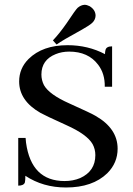

<svg xmlns="http://www.w3.org/2000/svg" viewBox="-20 -788 567 817"><path d="M480.5 -155.3Q480.5 -241.2 386.7 -294.9Q371.1 -304.7 275.4 -347.7Q189.5 -385.7 167 -425.8Q156.2 -447.3 156.2 -470.7Q156.2 -533.2 216.8 -557.6Q243.2 -568.4 274.4 -568.4Q355.5 -568.4 397.5 -512.7Q426.8 -474.6 425.8 -418.9H457V-590.8Q431.6 -590.8 428.7 -574.2Q426.8 -567.4 426.8 -557.6Q354.5 -595.7 267.6 -595.7Q161.1 -595.7 101.6 -537.1Q61.5 -497.1 61.5 -441.4Q61.5 -359.4 152.3 -307.6Q168.9 -297.9 263.7 -254.9Q350.6 -215.8 374 -174.8Q385.7 -153.3 385.7 -127.9Q385.7 -59.6 321.3 -30.3Q291 -17.6 254.9 -17.6Q113.3 -17.6 90.8 -180.7Q89.8 -191.4 88.9 -201.2H57.6V2Q81.1 2 85.9 -11.7Q87.9 -20.5 87.9 -40Q163.1 9.8 260.7 9.8Q374 9.8 436.5 -50.8Q480.5 -94.7 480.5 -155.3ZM372.1 -690.4Q385.7 -703.1 386.7 -720.7Q386.7 -746.1 361.3 -761.7Q349.6 -767.6 339.8 -767.6Q324.2 -766.6 310.5 -754.9Q301.8 -747.1 263.7 -689.5Q232.4 -644.5 205.1 -616.2L220.7 -598.6Q245.1 -616.2 329.1 -662.1Q360.4 -679.7 372.1 -690.4Z"/></svg>

Font: Abhaya Libre Medium
Style: Regular
Weight: 500
Designer: Pushpananda Ekanayake, Sol Matas, Pathum Egodawatta
Foundry: Mooniak
Version: Version 1.050 ; ttfautohint (v1.6)